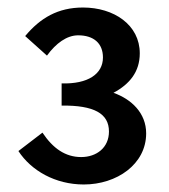

<svg xmlns="http://www.w3.org/2000/svg" viewBox="-20 -915 450 511"><path d="M203 -424C291 -424 369 -478 369 -560C369 -614 330 -651 282 -668C325 -691 352 -724 352 -773C352 -849 283 -895 201 -895C134 -895 87 -867 47 -819L105 -767C129 -800 158 -821 188 -821C229 -821 254 -800 254 -762C254 -718 214 -691 144 -693V-634C230 -635 270 -613 270 -565C270 -522 237 -497 196 -497C154 -497 121 -520 93 -562L29 -513C63 -461 127 -424 203 -424Z"/></svg>

Font: Bithumb Trading Sans Semibold
Style: Regular
Weight: 600
Designer: Ham Hyungwon
Foundry: Bithumb
Version: Version 0.500;FEAKit 1.0